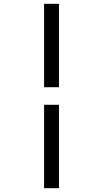

<svg xmlns="http://www.w3.org/2000/svg" viewBox="-20 -843 540 1006"><path d="M211 -386V-823H289V-386ZM211 143V-294H289V143Z"/></svg>

Font: Iosevka Fuck
Style: Regular
Weight: 400
Monospace: yes
Designer: Belleve Invis
Foundry: Belleve Invis
Version: Version 28.0.7; ttfautohint (v1.8.3)